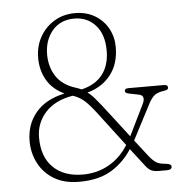

<svg xmlns="http://www.w3.org/2000/svg" viewBox="-52 -761 802 822"><g transform="rotate(-5 349.0 -349.5)"><path d="M542.5 -33.5 483.5 -110Q449 -56 395 -22.8Q341 10.5 255.5 10.5Q192 10.5 148.2 -15.8Q104.5 -42 81.8 -85.8Q59 -129.5 59 -181Q59 -253.5 101.8 -304Q144.5 -354.5 225.5 -371.5Q175 -395.5 150.8 -437.5Q126.5 -479.5 126.5 -532.5Q126.5 -583.5 149.5 -623.8Q172.5 -664 211.5 -687.2Q250.5 -710.5 299.5 -710.5Q348.5 -710.5 385 -688.8Q421.5 -667 441.5 -630.8Q461.5 -594.5 461.5 -550.5Q461.5 -479 424.8 -431.8Q388 -384.5 324.5 -367Q338 -357 350.8 -342.5Q363.5 -328 379.5 -308L490 -164.5L555 -297Q572.5 -333 542 -339L499.5 -347.5Q484 -350.5 484 -359.5Q484 -370.5 499.5 -370.5H653.5Q669.5 -370.5 669.5 -358Q669.5 -348 651.5 -346Q623.5 -342 610.2 -331.5Q597 -321 585.5 -299.5L505 -145L559 -75.5Q575.5 -54.5 589.5 -45.2Q603.5 -36 631 -34Q655 -32 655 -19.5Q655 -6 632 -6H598.5Q579 -6 566.8 -11.8Q554.5 -17.5 542.5 -33.5ZM295 -687.5Q235.5 -687.5 200.8 -646.8Q166 -606 166 -544Q166 -491 192.2 -450.5Q218.5 -410 275.5 -392Q289 -388 300 -382.5Q361 -397 391.2 -437Q421.5 -477 421.5 -538.5Q421.5 -609 386 -648.2Q350.5 -687.5 295 -687.5ZM100.5 -193Q100.5 -109.5 147 -64.2Q193.5 -19 274.5 -19Q335.5 -19 386 -47.5Q436.5 -76 469.5 -129L355.5 -279Q329 -313.5 308.8 -331.5Q288.5 -349.5 260 -359Q182 -346 141.2 -300.2Q100.5 -254.5 100.5 -193Z"/></g></svg>

Font: Fraunces 9pt Soft Thin
Style: Regular
Weight: 100
Version: Version 1.000;[b76b70a41]